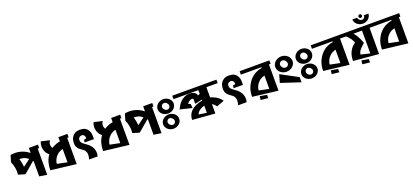

<svg xmlns="http://www.w3.org/2000/svg" viewBox="48 -1993 7125 3312"><g transform="rotate(-20 3611.0 -337.5)"><path d="M89.8 -173.8Q92.8 -200.2 92.8 -224.6Q92.8 -266.6 85.9 -301.3Q79.1 -335.9 71.3 -360.8Q63.5 -385.7 56.6 -399.4Q49.8 -413.1 49.8 -413.1L52.7 -425.8Q56.6 -438.5 62.5 -457.5Q68.4 -476.6 73.7 -494.6Q79.1 -512.7 83.5 -525.4Q87.9 -538.1 87.9 -538.1L111.3 -541Q134.8 -543.9 168 -543.9Q207 -543.9 244.6 -536.1Q282.2 -528.3 314.9 -515.1Q347.7 -502 375.5 -485.4Q403.3 -468.8 423.8 -451.2V-543.9H590.8V-480.5H563.5V0L423.8 -21.5V-296.9L416 -309.6L213.9 -136.7ZM364.3 -363.3Q323.2 -397.5 286.1 -407.7Q249 -418 204.1 -419.9Q205.1 -418 210 -400.9Q214.8 -383.8 219.7 -360.4Q224.6 -336.9 229 -311Q233.4 -285.2 234.4 -265.6Z M965.8 -83V-328.1Q936.5 -321.3 897.9 -300.3Q859.4 -279.3 826.2 -235.4Q801.8 -199.2 792.5 -167Q783.2 -134.8 783.2 -120.1ZM805.7 -403.3Q826.2 -418 849.1 -429.2Q872.1 -440.4 894 -448.2Q916 -456.1 934.6 -460.4Q953.1 -464.8 965.8 -466.8V-543.9H1131.8V-480.5H1104.5V0L639.6 -54.7Q641.6 -213.9 714.8 -315.4L718.8 -320.3Q678.7 -349.6 657.7 -395Q636.7 -440.4 636.7 -491.2Q636.7 -537.1 655.3 -580.1L812.5 -543.9Q786.1 -505.9 786.1 -468.8Q786.1 -436.5 805.7 -403.3Z M1487.3 0H1331.1L1335.9 -14.6Q1341.8 -33.2 1344.2 -52.2Q1346.7 -71.3 1346.7 -88.9Q1346.7 -163.1 1272.5 -205.1Q1227.5 -233.4 1204.6 -268.1Q1181.6 -302.7 1181.6 -356.4Q1181.6 -372.1 1186 -402.3Q1190.4 -432.6 1208.5 -462.9Q1226.6 -493.2 1262.2 -515.6Q1297.9 -538.1 1360.4 -538.1Q1381.8 -538.1 1411.6 -532.7Q1441.4 -527.3 1468.3 -507.8Q1495.1 -488.3 1513.7 -450.2Q1532.2 -412.1 1532.2 -347.7Q1532.2 -336.9 1531.7 -325.2Q1531.2 -313.5 1530.3 -302.7L1361.3 -303.7L1365.2 -349.6L1411.1 -360.4V-368.2Q1411.1 -377 1408.7 -388.7Q1406.2 -400.4 1399.9 -411.1Q1393.6 -421.9 1382.3 -429.2Q1371.1 -436.5 1353.5 -436.5Q1342.8 -436.5 1331.5 -433.1Q1320.3 -429.7 1311 -421.9Q1301.8 -414.1 1295.4 -400.9Q1289.1 -387.7 1289.1 -367.2Q1290 -343.8 1301.8 -327.1Q1313.5 -310.5 1331.5 -295.9Q1349.6 -281.2 1372.1 -266.6Q1394.5 -252 1418 -232.4Q1498 -159.2 1498 -57.6Q1498 -29.3 1487.3 0Z M1934.6 -83V-328.1Q1905.3 -321.3 1866.7 -300.3Q1828.1 -279.3 1794.9 -235.4Q1770.5 -199.2 1761.2 -167Q1752 -134.8 1752 -120.1ZM1774.4 -403.3Q1794.9 -418 1817.9 -429.2Q1840.8 -440.4 1862.8 -448.2Q1884.8 -456.1 1903.3 -460.4Q1921.9 -464.8 1934.6 -466.8V-543.9H2100.6V-480.5H2073.2V0L1608.4 -54.7Q1610.4 -213.9 1683.6 -315.4L1687.5 -320.3Q1647.5 -349.6 1626.5 -395Q1605.5 -440.4 1605.5 -491.2Q1605.5 -537.1 1624 -580.1L1781.2 -543.9Q1754.9 -505.9 1754.9 -468.8Q1754.9 -436.5 1774.4 -403.3Z M2188.5 -173.8Q2191.4 -200.2 2191.4 -224.6Q2191.4 -266.6 2184.6 -301.3Q2177.7 -335.9 2169.9 -360.8Q2162.1 -385.7 2155.3 -399.4Q2148.4 -413.1 2148.4 -413.1L2151.4 -425.8Q2155.3 -438.5 2161.1 -457.5Q2167 -476.6 2172.4 -494.6Q2177.7 -512.7 2182.1 -525.4Q2186.5 -538.1 2186.5 -538.1L2210 -541Q2233.4 -543.9 2266.6 -543.9Q2305.7 -543.9 2343.3 -536.1Q2380.9 -528.3 2413.6 -515.1Q2446.3 -502 2474.1 -485.4Q2502 -468.8 2522.5 -451.2V-543.9H2689.5V-480.5H2662.1V0L2522.5 -21.5V-296.9L2514.6 -309.6L2312.5 -136.7ZM2462.9 -363.3Q2421.9 -397.5 2384.8 -407.7Q2347.7 -418 2302.7 -419.9Q2303.7 -418 2308.6 -400.9Q2313.5 -383.8 2318.4 -360.4Q2323.2 -336.9 2327.6 -311Q2332 -285.2 2333 -265.6Z M2886.7 -542Q2917 -542 2943.8 -531.7Q2970.7 -521.5 2990.7 -503.4Q3010.7 -485.4 3022.5 -461.4Q3034.2 -437.5 3034.2 -410.2Q3034.2 -383.8 3022.5 -359.9Q3010.7 -335.9 2991.2 -317.9Q2971.7 -299.8 2944.3 -289.6Q2917 -279.3 2886.7 -279.3Q2856.4 -279.3 2829.6 -289.6Q2802.7 -299.8 2782.7 -317.4Q2762.7 -335 2751 -358.9Q2739.3 -382.8 2739.3 -410.2Q2739.3 -437.5 2751.5 -461.9Q2763.7 -486.3 2784.2 -503.9Q2804.7 -521.5 2831.1 -531.7Q2857.4 -542 2886.7 -542ZM2932.6 -361.3Q2950.2 -378.9 2950.2 -402.3Q2950.2 -416 2943.8 -428.7Q2937.5 -441.4 2927.7 -451.7Q2918 -461.9 2904.8 -467.8Q2891.6 -473.6 2878.9 -473.6Q2854.5 -473.6 2839.4 -457Q2824.2 -440.4 2824.2 -418Q2824.2 -403.3 2830.6 -390.6Q2836.9 -377.9 2846.7 -368.2Q2856.4 -358.4 2869.1 -352.5Q2881.8 -346.7 2895.5 -346.7Q2916 -346.7 2932.6 -361.3ZM2886.7 -262.7Q2917 -262.7 2943.8 -252.4Q2970.7 -242.2 2990.7 -224.6Q3010.7 -207 3022.5 -183.1Q3034.2 -159.2 3034.2 -131.8Q3034.2 -104.5 3022.5 -80.6Q3010.7 -56.6 2990.7 -39.1Q2970.7 -21.5 2943.8 -11.2Q2917 -1 2886.7 -1Q2857.4 -1 2830.6 -10.7Q2803.7 -20.5 2783.7 -38.1Q2763.7 -55.7 2751.5 -79.6Q2739.3 -103.5 2739.3 -131.8Q2739.3 -159.2 2751.5 -183.1Q2763.7 -207 2783.7 -224.6Q2803.7 -242.2 2830.6 -252.4Q2857.4 -262.7 2886.7 -262.7ZM2932.6 -83Q2950.2 -100.6 2950.2 -124Q2950.2 -136.7 2943.8 -149.9Q2937.5 -163.1 2927.7 -172.9Q2918 -182.6 2904.8 -189Q2891.6 -195.3 2878.9 -195.3Q2856.4 -195.3 2840.3 -178.7Q2824.2 -162.1 2824.2 -139.6Q2824.2 -125 2830.6 -112.3Q2836.9 -99.6 2846.7 -89.8Q2856.4 -80.1 2869.1 -74.2Q2881.8 -68.4 2895.5 -68.4Q2916 -68.4 2932.6 -83Z M3516.6 -63.5V-193.4Q3495.1 -189.5 3470.7 -178.7Q3446.3 -168 3425.8 -152.8Q3405.3 -137.7 3391.1 -120.1Q3377 -102.5 3376 -83ZM3650.4 -172.9V-1L3236.3 -34.2V-40Q3237.3 -84 3252 -119.1Q3266.6 -154.3 3290 -180.7Q3313.5 -207 3342.8 -226.1Q3372.1 -245.1 3402.3 -258.3Q3432.6 -271.5 3461.4 -278.8Q3490.2 -286.1 3512.7 -288.1V-306.6L3380.9 -277.3V-366.2Q3380.9 -369.1 3374.5 -373Q3368.2 -377 3356.4 -377Q3341.8 -377 3317.9 -365.7Q3293.9 -354.5 3263.7 -322.3L3306.6 -299.8L3314.5 -224.6L3095.7 -277.3L3108.4 -304.7Q3118.2 -325.2 3136.7 -354.5Q3155.3 -383.8 3185.1 -411.1Q3214.8 -438.5 3255.4 -457.5Q3295.9 -476.6 3349.6 -476.6Q3373 -476.6 3395.5 -471.2Q3418 -465.8 3435.1 -455.6Q3452.1 -445.3 3462.4 -430.7Q3472.7 -416 3473.6 -396.5L3512.7 -410.2V-480.5H3056.6V-543.9H3867.2V-480.5H3660.2V-293Q3683.6 -287.1 3709 -277.3Q3734.4 -267.6 3760.7 -252Q3787.1 -236.3 3812 -214.4Q3836.9 -192.4 3858.4 -162.1Q3858.4 -160.2 3859.4 -159.2L3860.4 -158.2L3719.7 -106.4L3716.8 -112.3Q3711.9 -120.1 3704.6 -128.4Q3697.3 -136.7 3689 -145Q3680.7 -153.3 3672.9 -160.2Q3667 -164.1 3650.4 -172.9Z M4222.7 0H4066.4L4071.3 -14.6Q4077.1 -33.2 4079.6 -52.2Q4082 -71.3 4082 -88.9Q4082 -163.1 4007.8 -205.1Q3962.9 -233.4 3939.9 -268.1Q3917 -302.7 3917 -356.4Q3917 -372.1 3921.4 -402.3Q3925.8 -432.6 3943.8 -462.9Q3961.9 -493.2 3997.6 -515.6Q4033.2 -538.1 4095.7 -538.1Q4117.2 -538.1 4147 -532.7Q4176.8 -527.3 4203.6 -507.8Q4230.5 -488.3 4249 -450.2Q4267.6 -412.1 4267.6 -347.7Q4267.6 -336.9 4267.1 -325.2Q4266.6 -313.5 4265.6 -302.7L4096.7 -303.7L4100.6 -349.6L4146.5 -360.4V-368.2Q4146.5 -377 4144 -388.7Q4141.6 -400.4 4135.3 -411.1Q4128.9 -421.9 4117.7 -429.2Q4106.4 -436.5 4088.9 -436.5Q4078.1 -436.5 4066.9 -433.1Q4055.7 -429.7 4046.4 -421.9Q4037.1 -414.1 4030.8 -400.9Q4024.4 -387.7 4024.4 -367.2Q4025.4 -343.8 4037.1 -327.1Q4048.8 -310.5 4066.9 -295.9Q4085 -281.2 4107.4 -266.6Q4129.9 -252 4153.3 -232.4Q4233.4 -159.2 4233.4 -57.6Q4233.4 -29.3 4222.7 0Z M4838.9 -480.5H4808.6V1L4343.8 -54.7Q4344.7 -157.2 4377.4 -231.9Q4410.2 -306.6 4458.5 -356.9Q4506.8 -407.2 4564 -434.1Q4621.1 -460.9 4669.9 -465.8V-480.5H4293V-543.9H4838.9ZM4669.9 -82V-327.1Q4640.6 -320.3 4602.1 -299.8Q4563.5 -279.3 4530.3 -235.4Q4504.9 -198.2 4496.6 -166.5Q4488.3 -134.8 4488.3 -119.1ZM4598.6 1V61.5L4463.9 46.9L4464.8 36.1Q4465.8 29.3 4466.8 19.5Q4467.8 9.8 4468.8 1Q4469.7 -7.8 4470.7 -14.2Q4471.7 -20.5 4472.7 -20.5Z M4895.5 -398.4Q4895.5 -427.7 4908.2 -453.6Q4920.9 -479.5 4942.4 -498.5Q4963.9 -517.6 4992.7 -528.3Q5021.5 -539.1 5053.7 -539.1Q5085.9 -539.1 5114.7 -527.8Q5143.6 -516.6 5165 -497.6Q5186.5 -478.5 5199.2 -452.6Q5211.9 -426.8 5211.9 -398.4Q5211.9 -370.1 5199.2 -344.2Q5186.5 -318.4 5165 -299.3Q5143.6 -280.3 5114.7 -269Q5085.9 -257.8 5053.7 -257.8Q5021.5 -257.8 4992.7 -268.6Q4963.9 -279.3 4942.4 -298.3Q4920.9 -317.4 4908.2 -343.3Q4895.5 -369.1 4895.5 -398.4ZM5004.9 -451.2Q4986.3 -433.6 4986.3 -407.2Q4986.3 -392.6 4992.7 -378.9Q4999 -365.2 5009.3 -354.5Q5019.5 -343.8 5033.7 -337.4Q5047.9 -331.1 5062.5 -331.1Q5086.9 -331.1 5103.5 -347.7Q5120.1 -364.3 5120.1 -389.6Q5120.1 -404.3 5113.8 -418Q5107.4 -431.6 5097.2 -442.9Q5086.9 -454.1 5073.2 -460.4Q5059.6 -466.8 5045.9 -466.8Q5023.4 -466.8 5004.9 -451.2ZM5231.4 -93.8V1L4876 -116.2L4917 -262.7Z M5423.8 -542Q5454.1 -542 5481 -531.7Q5507.8 -521.5 5527.8 -503.4Q5547.9 -485.4 5559.6 -461.4Q5571.3 -437.5 5571.3 -410.2Q5571.3 -383.8 5559.6 -359.9Q5547.9 -335.9 5528.3 -317.9Q5508.8 -299.8 5481.4 -289.6Q5454.1 -279.3 5423.8 -279.3Q5393.6 -279.3 5366.7 -289.6Q5339.8 -299.8 5319.8 -317.4Q5299.8 -335 5288.1 -358.9Q5276.4 -382.8 5276.4 -410.2Q5276.4 -437.5 5288.6 -461.9Q5300.8 -486.3 5321.3 -503.9Q5341.8 -521.5 5368.2 -531.7Q5394.5 -542 5423.8 -542ZM5469.7 -361.3Q5487.3 -378.9 5487.3 -402.3Q5487.3 -416 5481 -428.7Q5474.6 -441.4 5464.8 -451.7Q5455.1 -461.9 5441.9 -467.8Q5428.7 -473.6 5416 -473.6Q5391.6 -473.6 5376.5 -457Q5361.3 -440.4 5361.3 -418Q5361.3 -403.3 5367.7 -390.6Q5374 -377.9 5383.8 -368.2Q5393.6 -358.4 5406.2 -352.5Q5418.9 -346.7 5432.6 -346.7Q5453.1 -346.7 5469.7 -361.3ZM5423.8 -262.7Q5454.1 -262.7 5481 -252.4Q5507.8 -242.2 5527.8 -224.6Q5547.9 -207 5559.6 -183.1Q5571.3 -159.2 5571.3 -131.8Q5571.3 -104.5 5559.6 -80.6Q5547.9 -56.6 5527.8 -39.1Q5507.8 -21.5 5481 -11.2Q5454.1 -1 5423.8 -1Q5394.5 -1 5367.7 -10.7Q5340.8 -20.5 5320.8 -38.1Q5300.8 -55.7 5288.6 -79.6Q5276.4 -103.5 5276.4 -131.8Q5276.4 -159.2 5288.6 -183.1Q5300.8 -207 5320.8 -224.6Q5340.8 -242.2 5367.7 -252.4Q5394.5 -262.7 5423.8 -262.7ZM5469.7 -83Q5487.3 -100.6 5487.3 -124Q5487.3 -136.7 5481 -149.9Q5474.6 -163.1 5464.8 -172.9Q5455.1 -182.6 5441.9 -189Q5428.7 -195.3 5416 -195.3Q5393.6 -195.3 5377.4 -178.7Q5361.3 -162.1 5361.3 -139.6Q5361.3 -125 5367.7 -112.3Q5374 -99.6 5383.8 -89.8Q5393.6 -80.1 5406.2 -74.2Q5418.9 -68.4 5432.6 -68.4Q5453.1 -68.4 5469.7 -83Z M6143.6 -480.5H6113.3V1L5648.4 -54.7Q5649.4 -157.2 5682.1 -231.9Q5714.8 -306.6 5763.2 -356.9Q5811.5 -407.2 5868.7 -434.1Q5925.8 -460.9 5974.6 -465.8V-480.5H5597.7V-543.9H6143.6ZM5974.6 -82V-327.1Q5945.3 -320.3 5906.7 -299.8Q5868.2 -279.3 5835 -235.4Q5809.6 -198.2 5801.3 -166.5Q5793 -134.8 5793 -119.1ZM5903.3 1V61.5L5768.6 46.9L5769.5 36.1Q5770.5 29.3 5771.5 19.5Q5772.5 9.8 5773.4 1Q5774.4 -7.8 5775.4 -14.2Q5776.4 -20.5 5777.3 -20.5Z M6683.6 -480.5H6655.3V1L6191.4 -40Q6191.4 -230.5 6332 -327.1L6330.1 -334Q6328.1 -341.8 6320.3 -357.9Q6312.5 -374 6295.9 -400.4Q6247.1 -465.8 6219.7 -480.5H6140.6V-543.9H6683.6ZM6516.6 -480.5H6360.4Q6374 -466.8 6389.6 -444.3Q6405.3 -421.9 6419.4 -396Q6433.6 -370.1 6446.3 -343.3Q6459 -316.4 6466.8 -293L6474.6 -269.5Q6474.6 -269.5 6465.3 -261.2Q6456.1 -252.9 6442.9 -240.7Q6429.7 -228.5 6416 -214.8Q6402.3 -201.2 6392.6 -190.4Q6372.1 -167 6363.3 -146.5Q6354.5 -126 6350.6 -100.6L6516.6 -60.5ZM6324.2 68.4 6325.2 57.6Q6326.2 49.8 6326.7 40Q6327.1 30.3 6328.1 21.5Q6329.1 12.7 6330.1 6.8Q6331.1 1 6333 0L6459 21.5V83Z M6511.7 -717.8Q6513.7 -704.1 6520.5 -692.4Q6527.3 -680.7 6537.6 -672.4Q6547.9 -664.1 6559.6 -659.2Q6571.3 -654.3 6583 -654.3Q6605.5 -654.3 6621.1 -670.9Q6636.7 -687.5 6636.7 -708Q6636.7 -710 6636.2 -712.9Q6635.7 -715.8 6635.7 -717.8H6720.7Q6720.7 -691.4 6709 -667.5Q6697.3 -643.6 6677.7 -625.5Q6658.2 -607.4 6630.9 -597.2Q6603.5 -586.9 6573.2 -586.9Q6543 -586.9 6516.1 -597.7Q6489.3 -608.4 6469.2 -626Q6449.2 -643.6 6437.5 -667.5Q6425.8 -691.4 6425.8 -717.8ZM6605.5 -725.6Q6605.5 -711.9 6596.2 -702.6Q6586.9 -693.4 6573.2 -693.4Q6560.5 -693.4 6550.8 -702.6Q6541 -711.9 6541 -725.6Q6541 -739.3 6550.8 -748.5Q6560.5 -757.8 6573.2 -757.8Q6586.9 -757.8 6596.2 -748.5Q6605.5 -739.3 6605.5 -725.6Z M7221.7 -480.5H7193.4V0L6728.5 -54.7Q6729.5 -154.3 6760.7 -229Q6792 -303.7 6840.3 -354.5Q6888.7 -405.3 6945.8 -433.1Q7002.9 -460.9 7054.7 -466.8V-480.5H6679.7V-543.9H7221.7ZM7054.7 -83V-327.1Q7025.4 -321.3 6986.8 -300.3Q6948.2 -279.3 6915 -235.4Q6889.6 -198.2 6881.3 -166.5Q6873 -134.8 6873 -119.1Z"/></g></svg>

Font: Shorif Bongobondhu ANSI V2
Style: Regular
Weight: 400
Designer: Shorif Uddin Shishir, Shorif art & Design, e-mail : shorifart@gmail.com, facebook : Shorif2001
Foundry: Lipighor Font Foundry
Version: Designed By Shorif Uddin Shishir | Build By Niladri Shekhar 